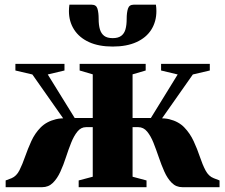

<svg xmlns="http://www.w3.org/2000/svg" viewBox="-20 -778 936 798"><path d="M3.5 0V-28L28.5 -37.5Q48.5 -46 60.8 -70.2Q73 -94.5 84.2 -126.8Q95.5 -159 110.2 -191.5Q125 -224 149.2 -248.5Q173.5 -273 212.5 -282.5Q251.5 -292 311 -277.5L278.5 -235L114.5 -468.5L44 -485V-512.5H248V-485L178.5 -468.5L290.5 -287.5H365.5V-469L311 -485V-512.5H585.5V-485L531 -469V-287.5H607L718.5 -468.5L649.5 -485V-512.5H852V-485L781.5 -468.5L617.5 -235L585 -277.5Q645 -292 683.8 -282.5Q722.5 -273 746.2 -248.2Q770 -223.5 785 -191Q800 -158.5 810.8 -126.2Q821.5 -94 834.2 -69.8Q847 -45.5 868 -37.5L892.5 -28V0H738Q712 0 694 -18Q676 -36 663.2 -64.5Q650.5 -93 639.8 -124.8Q629 -156.5 617.8 -184.8Q606.5 -213 591.5 -231.2Q576.5 -249.5 554.5 -249.5H531V-43.5L589 -28V0H307V-28L365.5 -43.5V-249.5H337.5Q316.5 -249.5 301.8 -231.2Q287 -213 275.8 -184.8Q264.5 -156.5 254.2 -124.8Q244 -93 231 -64.5Q218 -36 199.8 -18Q181.5 0 155 0ZM361 -758.5Q380 -758.5 385 -742Q390 -725.5 390 -699.5Q390 -674 395.2 -656.2Q400.5 -638.5 413 -629Q425.5 -619.5 448.5 -619.5Q471 -619.5 483.8 -629Q496.5 -638.5 501.5 -656.2Q506.5 -674 506.5 -699.5Q506.5 -725.5 511.8 -742Q517 -758.5 535.5 -758.5H628Q629 -752.5 629.5 -745.5Q630 -738.5 630 -732Q630 -688.5 609 -655Q588 -621.5 547.2 -603Q506.5 -584.5 448.5 -584.5Q390.5 -584.5 350 -603Q309.5 -621.5 288 -655Q266.5 -688.5 266.5 -732Q266.5 -738.5 267 -745.2Q267.5 -752 268.5 -758.5Z"/></svg>

Font: Merriweather 120pt Black
Style: Regular
Weight: 900
Designer: Eben Sorkin
Foundry: Eben Sorkin
Version: Version 2.100